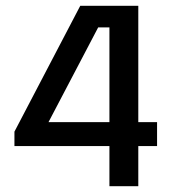

<svg xmlns="http://www.w3.org/2000/svg" viewBox="-20 -645 614 665"><path d="M359 -139H30V-189L258 -625H459V-222H524V-139H459V0H359ZM148 -222H359V-550H320Z"/></svg>

Font: Changa
Style: Regular
Weight: 400
Designer: Eduardo Rodriguez Tunni
Foundry: Eduardo Rodriguez Tunni
Version: Version 3.003